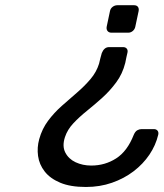

<svg xmlns="http://www.w3.org/2000/svg" viewBox="-20 -540 639 750"><path d="M460.6 -356Q470.2 -356 475.1 -350.1Q480 -344.2 478 -334.8Q475.6 -324.6 473.4 -314.5Q471.3 -304.4 469.3 -294.3Q458.6 -251.6 434.2 -218.6Q409.9 -185.6 379.8 -158.4Q349.6 -131.2 319.5 -107Q289.4 -82.8 266.4 -58.2Q243.4 -33.6 233.9 -4.9Q222.2 30.3 234.9 55.5Q247.7 80.8 275.3 93.8Q302.9 106.7 336.5 106.7Q390.1 106.7 433.6 78.8Q477.2 51 502.4 -13.2Q508 -26.4 516.2 -31.1Q524.4 -35.7 533.1 -35.7H580.9Q590.3 -35.7 595.3 -29.7Q600.3 -23.6 598.1 -13.7Q588.3 27.6 563.6 64.2Q538.8 100.9 501.7 129.2Q464.5 157.5 417.4 173.9Q370.2 190.4 315.7 190.4Q254.7 190.4 215.2 173.7Q175.6 157.1 154.5 129.8Q133.3 102.6 128.7 69.4Q124.1 36.3 133.2 3.4Q144.3 -36.8 167.8 -68.2Q191.3 -99.7 221.3 -126.3Q251.2 -152.8 280.7 -178.2Q310.2 -203.6 333.5 -231Q356.8 -258.4 366.9 -291.1Q369.3 -301.6 371.9 -311.9Q374.6 -322.2 377.6 -332.7Q381.9 -343.6 389 -349.8Q396.1 -356 406.6 -356ZM503.7 -519.6Q513.9 -519.6 518.7 -513.3Q523.5 -506.9 521.5 -496.7L508.6 -436Q506.6 -425.8 498.7 -419Q490.9 -412.3 480.7 -412.3H415.5Q405.3 -412.3 400 -419Q394.8 -425.8 396.8 -436L409.6 -496.7Q411.6 -506.9 420 -513.3Q428.4 -519.6 438.6 -519.6Z"/></svg>

Font: Rubik Light
Style: Italic
Weight: 300
Italic angle: -12°
Designer: Hubert and Fischer
Foundry: Hubert and Fischer
Version: Version 2.300;gftools[0.9.30]